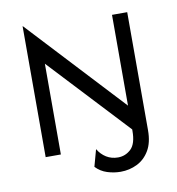

<svg xmlns="http://www.w3.org/2000/svg" viewBox="-86 -723 859 933"><g transform="rotate(-10 344.0 -256.5)"><path d="M434.7 133.3Q401.4 133.3 368.8 122.9Q336.1 112.5 312.5 87.5L335.4 4.2Q351.4 31.2 376.7 46.9Q402.1 62.5 434 62.5Q470.8 62.5 497.9 36.8Q525 11.1 525 -52.8V-59.7L162.5 -447.9V0H87.5V-645.8H88.9L525 -177.1V-625H600V-42.4Q600 18.1 577.1 56.9Q554.2 95.8 516.3 114.6Q478.5 133.3 434.7 133.3Z"/></g></svg>

Font: Afacad Flux
Style: Regular
Weight: 400
Designer: Kristian Moeller
Foundry: Dicotype
Version: Version 1.100